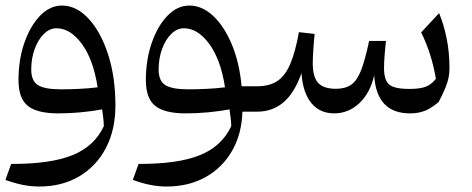

<svg xmlns="http://www.w3.org/2000/svg" viewBox="-20 -410 1734 705"><path d="M123.5 274.9Q93.8 274.9 62.5 268.6Q31.2 262.2 0 250.5L21 191.9Q165 192.4 245.8 159.9Q326.7 127.4 361.3 53.2Q360.8 36.6 359.1 22.5Q357.4 8.3 355 -8.3Q317.9 -1.5 276.6 2.4Q235.4 6.3 193.8 6.3Q117.2 6.3 82.5 -21Q47.9 -48.3 47.9 -116.2Q47.9 -190.9 69.6 -253.2Q91.3 -315.4 127.4 -352.5Q163.6 -389.6 207.5 -389.6Q260.3 -389.6 304.9 -341.8Q349.6 -293.9 376.7 -210.9Q403.8 -127.9 403.8 -22Q403.8 66.4 368.9 133.3Q334 200.2 271 237.5Q208 274.9 123.5 274.9ZM338.4 -89.4Q322.8 -191.4 280.5 -248.8Q238.3 -306.2 187.5 -306.2Q162.1 -306.2 140.9 -285.2Q119.6 -264.2 107.2 -229.7Q94.7 -195.3 94.7 -154.8Q94.7 -112.8 119.4 -97.4Q144 -82 204.6 -82Q235.4 -82 271 -83.7Q306.6 -85.4 338.4 -89.4Z M675.3 -389.6Q721.7 -389.6 762.2 -352.1Q802.7 -314.5 830.8 -247.8Q858.9 -181.2 867.2 -93.3H924.8V0H870.1Q867.7 83 831.5 145Q795.4 207 733.6 241Q671.9 274.9 591.3 274.9Q561.5 274.9 530.3 268.6Q499 262.2 467.8 250.5L488.8 191.9Q632.8 192.4 713.6 159.9Q794.4 127.4 829.1 53.2Q828.6 36.6 826.9 22.5Q825.2 8.3 822.8 -8.3Q785.6 -1.5 744.4 2.4Q703.1 6.3 661.6 6.3Q585 6.3 550.3 -21Q515.6 -48.3 515.6 -116.2Q515.6 -190.9 537.4 -253.2Q559.1 -315.4 595.2 -352.5Q631.3 -389.6 675.3 -389.6ZM655.3 -306.2Q629.9 -306.2 608.6 -285.2Q587.4 -264.2 575 -229.7Q562.5 -195.3 562.5 -154.8Q562.5 -112.8 587.2 -97.4Q611.8 -82 672.4 -82Q703.1 -82 738.8 -83.7Q774.4 -85.4 806.2 -89.4Q790.5 -191.4 748.3 -248.8Q706.1 -306.2 655.3 -306.2Z M1485.8 6.3Q1362.3 6.3 1354 -133.3Q1338.9 -67.9 1299.1 -30.8Q1259.3 6.3 1207 6.3Q1154.8 6.3 1123.5 -31.2Q1092.3 -68.8 1086.9 -141.1Q1061 -67.9 1020.5 -33.9Q980 0 924.8 0Q908.7 0 908.7 -32.7V-60.5Q908.7 -93.3 924.8 -93.3Q969.2 -93.3 998 -112.3Q1026.9 -131.3 1045.7 -175Q1064.5 -218.8 1077.6 -292L1135.3 -285.2Q1132.3 -258.3 1130.4 -226.6Q1128.4 -194.8 1128.4 -177.7Q1128.4 -127.9 1147.9 -106Q1167.5 -84 1213.4 -84Q1248 -84 1269.5 -98.9Q1291 -113.8 1305.9 -152.1Q1320.8 -190.4 1335.4 -259.8H1397.5Q1395 -243.2 1392.6 -211.9Q1390.1 -180.7 1390.1 -160.6Q1390.1 -115.2 1409.2 -99.4Q1428.2 -83.5 1482.9 -83.5Q1522.5 -83.5 1543.2 -91.6Q1564 -99.6 1580.6 -120.6Q1572.8 -167 1559.1 -210Q1545.4 -252.9 1526.4 -291L1592.3 -361.8Q1609.9 -319.3 1620.1 -268.6Q1630.4 -217.8 1630.4 -159.7Q1630.4 -141.1 1627.2 -125Q1624 -108.9 1615.7 -88.4Q1607.4 -67.9 1590.8 -35.6Q1564.9 -13.2 1540.8 -3.4Q1516.6 6.3 1485.8 6.3Z"/></svg>

Font: Pinar DS3-Regular
Style: Regular
Weight: 400
Designer: Amin Abedi
Version: Version 2.000